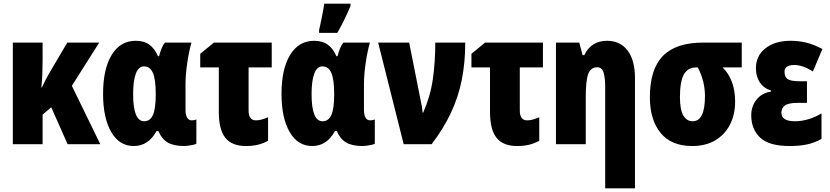

<svg xmlns="http://www.w3.org/2000/svg" viewBox="-20 -785 4520 1045"><path d="M520 -553.2 371.1 -317.9 525.9 0H348.1L258.8 -201.2L211.9 -161.1V0H49.8V-553.2H211.9V-458Q211.9 -419.9 210.4 -382.6Q209 -345.2 205.1 -309.1H208Q218.8 -332 229.7 -353.3Q240.7 -374.5 250 -390.1L346.2 -553.2Z M708 9.8Q629.4 9.8 585.2 -66.7Q541 -143.1 541 -273.9Q541 -409.7 587.9 -486.3Q634.8 -563 718.8 -563Q763.7 -563 792.7 -542Q821.8 -521 839.8 -479H845.7Q852.5 -504.9 860.4 -523.4Q868.2 -542 877.9 -553.2H1022Q1007.8 -502.9 998.8 -440.4Q989.7 -377.9 989.7 -324.2V-189Q989.7 -129.9 1023.9 -129.9Q1037.6 -129.9 1048.8 -134.8V-2.9Q1045.4 0 1032.7 2.9Q1020 5.9 1005.9 7.8Q991.7 9.8 983.9 9.8Q924.8 9.8 892.6 -9.5Q860.4 -28.8 841.8 -71.8H832Q787.6 9.8 708 9.8ZM764.6 -125Q796.9 -125 812.3 -159.2Q827.6 -193.4 827.6 -270V-274.9Q827.6 -352.1 812.3 -387.9Q796.9 -423.8 763.7 -423.8Q734.4 -423.8 719.5 -384.8Q704.6 -345.7 704.6 -272.9Q704.6 -125 764.6 -125Z M1459 -553.2V-418H1333V-184.1Q1333 -129.9 1373 -129.9Q1388.2 -129.9 1404.5 -134.5Q1420.9 -139.2 1439 -147V-19Q1414.1 -4.9 1385 2.4Q1356 9.8 1318.8 9.8Q1242.2 9.8 1206.5 -34.9Q1170.9 -79.6 1170.9 -176.8V-418H1069.8V-492.2L1144 -553.2Z M1679.2 9.8Q1600.6 9.8 1556.4 -66.7Q1512.2 -143.1 1512.2 -273.9Q1512.2 -409.7 1559.1 -486.3Q1606 -563 1689.9 -563Q1734.9 -563 1763.9 -542Q1793 -521 1811 -479H1816.9Q1823.7 -504.9 1831.5 -523.4Q1839.4 -542 1849.1 -553.2H1993.2Q1979 -502.9 1970 -440.4Q1960.9 -377.9 1960.9 -324.2V-189Q1960.9 -129.9 1995.1 -129.9Q2008.8 -129.9 2020 -134.8V-2.9Q2016.6 0 2003.9 2.9Q1991.2 5.9 1977.1 7.8Q1962.9 9.8 1955.1 9.8Q1896 9.8 1863.8 -9.5Q1831.5 -28.8 1813 -71.8H1803.2Q1758.8 9.8 1679.2 9.8ZM1735.8 -125Q1768.1 -125 1783.4 -159.2Q1798.8 -193.4 1798.8 -270V-274.9Q1798.8 -352.1 1783.4 -387.9Q1768.1 -423.8 1734.9 -423.8Q1705.6 -423.8 1690.7 -384.8Q1675.8 -345.7 1675.8 -272.9Q1675.8 -125 1735.8 -125ZM1716.8 -606V-622.1Q1719.2 -631.3 1723.4 -651.1Q1727.5 -670.9 1732.2 -693.6Q1736.8 -716.3 1740.2 -736.1Q1743.7 -755.9 1744.6 -765.1H1887.7V-752Q1872.6 -716.3 1854.7 -679.4Q1836.9 -642.6 1815.9 -606Z M2038.1 -553.2H2207L2269 -241.2Q2272.9 -223.6 2275.9 -206.3Q2278.8 -189 2280.3 -171.9H2283.2Q2322.3 -260.7 2335.7 -353.3Q2349.1 -445.8 2349.1 -553.2H2512.2Q2512.2 -444.8 2493.4 -350.8Q2474.6 -256.8 2434.3 -170.9Q2394 -85 2329.1 0H2177.2Z M2935.1 -553.2V-418H2809.1V-184.1Q2809.1 -129.9 2849.1 -129.9Q2864.3 -129.9 2880.6 -134.5Q2897 -139.2 2915 -147V-19Q2890.1 -4.9 2861.1 2.4Q2832 9.8 2794.9 9.8Q2718.3 9.8 2682.6 -34.9Q2647 -79.6 2647 -176.8V-418H2545.9V-492.2L2620.1 -553.2Z M3284.2 -563Q3356 -563 3396 -509.8Q3436 -456.5 3436 -359.9V240.2H3273.9V-308.1Q3273.9 -362.8 3264.9 -390.9Q3255.9 -418.9 3231 -418.9Q3195.3 -418.9 3181.6 -382.8Q3168 -346.7 3168 -252.9V0H3005.9V-553.2H3132.8L3150.9 -484.9H3160.2Q3197.3 -563 3284.2 -563Z M3981 -232.9Q3981 -160.2 3952.4 -105.5Q3923.8 -50.8 3871.6 -20.5Q3819.3 9.8 3748 9.8Q3633.8 9.8 3575.4 -61.5Q3517.1 -132.8 3517.1 -255.9Q3517.1 -408.2 3588.1 -480.7Q3659.2 -553.2 3806.6 -553.2H4017.1V-418H3913.1Q3981 -350.1 3981 -232.9ZM3680.7 -256.8Q3680.7 -187.5 3699.2 -156.2Q3717.8 -125 3750 -125Q3816.9 -125 3816.9 -262.2Q3816.9 -344.2 3777.8 -418H3770Q3722.7 -418 3701.7 -378.9Q3680.7 -339.8 3680.7 -256.8Z M4372.1 -342.8V-225.1H4322.3Q4271 -225.1 4252 -210.9Q4232.9 -196.8 4232.9 -171.9Q4232.9 -125 4307.1 -125Q4341.8 -125 4379.4 -136Q4417 -147 4451.2 -168V-28.8Q4409.7 -6.3 4369.4 1.7Q4329.1 9.8 4277.8 9.8Q4165.5 9.8 4117.2 -36.1Q4068.8 -82 4068.8 -157.2Q4068.8 -207.5 4097.9 -243.2Q4127 -278.8 4177.2 -287.1V-292Q4137.2 -304.2 4115.7 -336.4Q4094.2 -368.7 4094.2 -413.1Q4094.2 -481.4 4146 -522.2Q4197.8 -563 4283.2 -563Q4325.7 -563 4367.2 -553.2Q4408.7 -543.5 4456.1 -518.1L4404.3 -396Q4349.1 -431.2 4303.2 -431.2Q4250 -431.2 4250 -395Q4250 -364.3 4268.8 -353.5Q4287.6 -342.8 4331.1 -342.8Z"/></svg>

Font: Open Sans Condensed ExtraBold
Style: Regular
Weight: 800
Width: 3
Designer: Monotype Design Team
Foundry: Monotype Imaging Inc.
Version: Version 3.000; ttfautohint (v1.8.4)